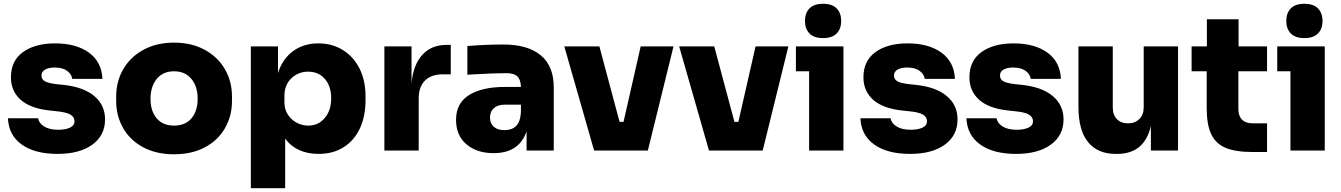

<svg xmlns="http://www.w3.org/2000/svg" viewBox="-20 -798 7112 1018"><path d="M22 -171H182Q186 -145 214 -127.5Q242 -110 289 -110Q326 -110 350.5 -121Q375 -132 375 -155Q375 -177 354 -190Q333 -203 282 -208L244 -212Q141 -223 89.5 -269Q38 -315 38 -388Q38 -476 102 -522Q166 -568 272 -568Q384 -568 451.5 -519Q519 -470 523 -380H363Q359 -406 335 -423Q311 -440 270 -440Q238 -440 219 -429Q200 -418 200 -398Q200 -377 218 -367Q236 -357 278 -352L316 -348Q422 -337 479.5 -289Q537 -241 537 -165Q537 -80 469.5 -31Q402 18 285 18Q165 18 95.5 -31.5Q26 -81 22 -171Z M596 -262V-286Q596 -367 634 -432Q672 -497 741.5 -534.5Q811 -572 903 -572Q995 -572 1064.5 -534.5Q1134 -497 1172 -432Q1210 -367 1210 -286V-262Q1210 -184 1173.5 -119.5Q1137 -55 1067.5 -17.5Q998 20 903 20Q808 20 738.5 -17.5Q669 -55 632.5 -119.5Q596 -184 596 -262ZM1028 -274Q1028 -339 995 -379.5Q962 -420 903 -420Q844 -420 811 -379.5Q778 -339 778 -274Q778 -210 810.5 -171Q843 -132 903 -132Q963 -132 995.5 -171Q1028 -210 1028 -274Z M1310 -552H1454V-411Q1478 -486 1534 -527Q1590 -568 1668 -568Q1742 -568 1799 -532Q1856 -496 1887 -433Q1918 -370 1918 -289V-265Q1918 -183 1889 -119Q1860 -55 1803.5 -18.5Q1747 18 1669 18Q1611 18 1566 -2.5Q1521 -23 1492 -63V200H1310ZM1736 -277Q1736 -341 1702.5 -379.5Q1669 -418 1614 -418Q1562 -418 1525 -383Q1488 -348 1488 -289V-255Q1488 -218 1506.5 -190Q1525 -162 1554 -147Q1583 -132 1614 -132Q1668 -132 1702 -172.5Q1736 -213 1736 -277Z M2018 -552H2162V-357Q2171 -454 2219 -507Q2267 -560 2348 -560H2370V-404H2328Q2267 -404 2233.5 -371Q2200 -338 2200 -276V0H2018Z M2772 -102Q2733 14 2597 14Q2508 14 2453 -33Q2398 -80 2398 -162Q2398 -251 2467 -294Q2536 -337 2655 -337H2742Q2741 -375 2723.5 -392.5Q2706 -410 2667 -410Q2592 -410 2458 -402V-554Q2554 -562 2649 -562Q2778 -562 2847 -505Q2916 -448 2916 -335V0H2772ZM2655 -108Q2694 -108 2716.5 -130Q2739 -152 2742 -204V-243H2655Q2619 -243 2598.5 -224.5Q2578 -206 2578 -175Q2578 -144 2598 -126Q2618 -108 2655 -108Z M2972 -552H3158L3265 -152H3286L3377 -552H3551L3415 0H3130Z M3581 -552H3767L3874 -152H3895L3986 -552H4160L4024 0H3739Z M4270 -420H4200V-552H4452V0H4270ZM4248 -687Q4248 -729 4272 -753.5Q4296 -778 4344 -778Q4392 -778 4416 -753.5Q4440 -729 4440 -687Q4440 -645 4416 -620.5Q4392 -596 4344 -596Q4296 -596 4272 -620.5Q4248 -645 4248 -687Z M4542 -171H4702Q4706 -145 4734 -127.5Q4762 -110 4809 -110Q4846 -110 4870.5 -121Q4895 -132 4895 -155Q4895 -177 4874 -190Q4853 -203 4802 -208L4764 -212Q4661 -223 4609.5 -269Q4558 -315 4558 -388Q4558 -476 4622 -522Q4686 -568 4792 -568Q4904 -568 4971.5 -519Q5039 -470 5043 -380H4883Q4879 -406 4855 -423Q4831 -440 4790 -440Q4758 -440 4739 -429Q4720 -418 4720 -398Q4720 -377 4738 -367Q4756 -357 4798 -352L4836 -348Q4942 -337 4999.5 -289Q5057 -241 5057 -165Q5057 -80 4989.5 -31Q4922 18 4805 18Q4685 18 4615.5 -31.5Q4546 -81 4542 -171Z M5104 -171H5264Q5268 -145 5296 -127.5Q5324 -110 5371 -110Q5408 -110 5432.5 -121Q5457 -132 5457 -155Q5457 -177 5436 -190Q5415 -203 5364 -208L5326 -212Q5223 -223 5171.5 -269Q5120 -315 5120 -388Q5120 -476 5184 -522Q5248 -568 5354 -568Q5466 -568 5533.5 -519Q5601 -470 5605 -380H5445Q5441 -406 5417 -423Q5393 -440 5352 -440Q5320 -440 5301 -429Q5282 -418 5282 -398Q5282 -377 5300 -367Q5318 -357 5360 -352L5398 -348Q5504 -337 5561.5 -289Q5619 -241 5619 -165Q5619 -80 5551.5 -31Q5484 18 5367 18Q5247 18 5177.5 -31.5Q5108 -81 5104 -171Z M5698 -232V-552H5880V-227Q5880 -189 5902 -166.5Q5924 -144 5961 -144Q5998 -144 6021 -167Q6044 -190 6044 -229V-552H6226V0H6082V-130Q6048 18 5903 18H5895Q5800 18 5749 -44.5Q5698 -107 5698 -232Z M6378 -225V-420H6298V-552H6379V-696H6547V-552H6698V-420H6546V-220Q6546 -183 6565.5 -163.5Q6585 -144 6622 -144H6698V8H6623Q6531 8 6478.5 -14Q6426 -36 6402 -86.5Q6378 -137 6378 -225Z M6822 -420H6752V-552H7004V0H6822ZM6800 -687Q6800 -729 6824 -753.5Q6848 -778 6896 -778Q6944 -778 6968 -753.5Q6992 -729 6992 -687Q6992 -645 6968 -620.5Q6944 -596 6896 -596Q6848 -596 6824 -620.5Q6800 -645 6800 -687Z"/></svg>

Font: Sora-SIA ExtraBold
Style: Regular
Weight: 800
Designer: Jonathan Barnbrook, Julián Moncada
Foundry: Barnbrook Fonts
Version: Version 2.000